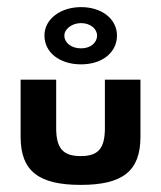

<svg xmlns="http://www.w3.org/2000/svg" viewBox="-20 -512 453 540"><path d="M138 -288H38V-127C38 -30 90 8 207 8C324 8 375 -30 375 -127V-288H275V-152C275 -95 257 -73 207 -73C157 -73 138 -95 138 -152ZM161 -412C161 -431 183 -447 208 -447C234 -447 253 -431 253 -412C253 -392 235 -376 208 -376C180 -376 161 -392 161 -412ZM105 -412C105 -365 147 -331 208 -331C268 -331 309 -365 309 -412C309 -459 266 -492 208 -492C151 -492 105 -459 105 -412Z"/></svg>

Font: Hussar Tani
Style: Bold
Weight: 700
Foundry: Cannot Into Space Fonts
Version: Version 0.92